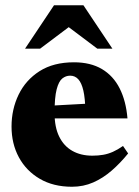

<svg xmlns="http://www.w3.org/2000/svg" viewBox="-20 -697 530 732"><path d="M262 -459.5Q325 -459.5 368.5 -433.8Q412 -408 436.2 -360Q460.5 -312 466 -245.5H143V-292.5L390.5 -306L305.5 -275.5Q304.5 -322.5 297.8 -351.8Q291 -381 278.5 -394.8Q266 -408.5 247.5 -408.5Q231 -408.5 217.5 -397.8Q204 -387 196 -356.5Q188 -326 188 -266Q188 -212 205.8 -176Q223.5 -140 255.8 -121.8Q288 -103.5 332 -103.5Q354.5 -103.5 373.2 -106.8Q392 -110 410.5 -118.2Q429 -126.5 449 -140.5L468.5 -112Q439 -75.5 406 -46.8Q373 -18 335.5 -1.5Q298 15 254.5 15Q183.5 15 131.8 -15.2Q80 -45.5 52 -97.2Q24 -149 24 -214.5Q24 -280.5 51 -336.2Q78 -392 131 -425.8Q184 -459.5 262 -459.5ZM75.5 -511.5 186 -677H298L408.5 -511.5H351L210 -617.5H274L133 -511.5Z"/></svg>

Font: Newsreader 24pt ExtraBold
Style: Regular
Weight: 800
Designer: Hugues Gentile
Foundry: Production Type
Version: Version 1.003